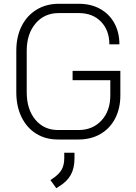

<svg xmlns="http://www.w3.org/2000/svg" viewBox="-20 -728 717 1013"><path d="M66 -241V-460Q66 -534 94 -590Q122 -646 173 -677Q224 -708 290 -708H396Q460 -708 508.5 -681Q557 -654 583.5 -605.5Q610 -557 610 -494H557Q557 -568 513 -613.5Q469 -659 396 -659H290Q214 -659 167.5 -604Q121 -549 121 -460V-241Q121 -151 166.5 -96.5Q212 -42 286 -42H394Q469 -42 515.5 -92.5Q562 -143 562 -225V-305H363V-354H615V-225Q615 -156 587.5 -103Q560 -50 510 -21Q460 8 394 8H286Q220 8 170.5 -23Q121 -54 93.5 -110.5Q66 -167 66 -241ZM246 222 258 214Q291 192 305 167.5Q319 143 319 107V78H373V107Q373 159 353.5 194.5Q334 230 291 256L277 265Z"/></svg>

Font: Bai Jamjuree Light
Style: Regular
Weight: 300
Designer: Katatrad Aksorn Co.,Ltd.
Foundry: Cadson Demak Co.,Ltd.
Version: Version 1.000; ttfautohint (v1.6)